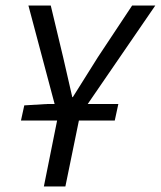

<svg xmlns="http://www.w3.org/2000/svg" viewBox="-20 -676 583 696"><path d="M139 0H217L266 -239H396L409 -299H298L543 -656H459L335 -469C304 -420 275 -373 244 -324H242C230 -375 220 -419 209 -468L164 -656H83L178 -299H151L68 -294L56 -239H187Z"/></svg>

Font: Source Sans Pro
Style: Italic
Weight: 400
Italic angle: -11°
Designer: Paul D. Hunt
Foundry: Adobe Systems Incorporated
Version: Version 3.006;hotconv 1.0.111;makeotfexe 2.5.65597